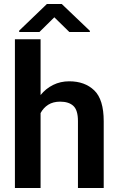

<svg xmlns="http://www.w3.org/2000/svg" viewBox="-20 -948 598 968"><path d="M184.6 -750V-468.8Q210.9 -501.5 247.8 -519.8Q284.7 -538.1 329.1 -538.1Q407.7 -538.1 455.3 -492.2Q502.9 -446.3 502.9 -336.9V0H373V-337.9Q373 -392.6 349.9 -414.1Q326.7 -435.5 283.2 -435.5Q247.6 -435.5 223.1 -419.9Q198.7 -404.3 184.6 -377.9V0H55.2V-750ZM291.5 -927.7 433.1 -792.5V-786.6H329.6L253.9 -860.8L178.7 -786.6H76.7V-793.5L216.3 -927.7Z"/></svg>

Font: Vazirmatn RD UI SemiBold
Style: Regular
Weight: 600
Designer: Saber Rastikerdar
Foundry: Saber Rastikerdar
Version: Version 33.003